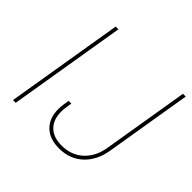

<svg xmlns="http://www.w3.org/2000/svg" viewBox="-176 -920 1121 1121"><g transform="rotate(45 384.5 -359.5)"><path d="M201.7 -727.5 81.1 0H58.6L179.2 -727.5ZM447.8 9.8Q370.1 9.8 326.4 -32.7Q282.7 -75.2 282.7 -149.9Q282.7 -156.7 283.2 -165.3Q283.7 -173.8 285.6 -188.2Q287.6 -202.6 291.5 -226.6H314Q310.1 -202.6 308.1 -188.5Q306.2 -174.3 305.7 -166.3Q305.2 -158.2 305.2 -151.4Q305.2 -86.4 341.8 -49.6Q378.4 -12.7 446.8 -12.7Q525.9 -12.7 579.1 -61Q632.3 -109.4 646 -193.4L734.4 -727.5H757.3L668.9 -193.4Q653.8 -99.6 595 -44.9Q536.1 9.8 447.8 9.8Z"/></g></svg>

Font: Inter 20pt Thin
Style: Italic
Weight: 250
Italic angle: -9.3988°
Version: Version 4.001;git-66647c0bb